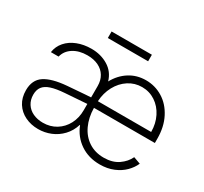

<svg xmlns="http://www.w3.org/2000/svg" viewBox="-141 -883 1167 1096"><g transform="rotate(30 442.5 -335.0)"><path d="M416 -127.9H414.1Q400.4 -83.5 370.6 -52Q340.8 -20.5 301.5 -4.4Q262.2 11.7 218.8 11.7Q171.9 11.7 133.1 -7.1Q94.2 -25.9 71.5 -61.5Q48.8 -97.2 48.8 -146.5Q48.8 -214.4 95.9 -245.8Q143.1 -277.3 240.2 -285.2L352.5 -293.9L391.6 -296.4V-371.1Q391.6 -408.7 375 -436.3Q358.4 -463.9 327.4 -479Q296.4 -494.1 253.9 -494.1Q199.7 -494.1 162.1 -470.2Q124.5 -446.3 114.3 -405.3H63.5Q69.3 -445.3 95.5 -475.3Q121.6 -505.4 163.3 -521.7Q205.1 -538.1 255.9 -538.1Q317.9 -538.1 366 -508.8Q414.1 -479.5 430.2 -423.8Q459.5 -477.5 507.3 -507.8Q555.2 -538.1 615.2 -538.1Q675.3 -538.1 725.8 -507.1Q776.4 -476.1 806.6 -417.5Q836.9 -358.9 836.9 -280.3V-252.9H435.5Q436.5 -189 459.7 -139.4Q482.9 -89.8 525.4 -62Q567.9 -34.2 625 -34.2Q682.1 -34.2 720.2 -60.5Q758.3 -86.9 775.4 -124L821.3 -107.4Q808.1 -76.7 781.5 -49.8Q754.9 -22.9 714.8 -6.1Q674.8 10.7 625 10.7Q550.8 10.7 495.8 -26.6Q440.9 -64 416 -127.9ZM224.6 -33.2Q272.9 -33.2 311 -56.6Q349.1 -80.1 370.4 -120.8Q391.6 -161.6 391.6 -211.9V-253.4L359.4 -251Q279.8 -244.6 250 -243.2Q194.3 -239.3 161.1 -228.3Q127.9 -217.3 112.8 -197.3Q97.7 -177.2 97.7 -145.5Q97.7 -111.3 114 -85.7Q130.4 -60.1 159.4 -46.6Q188.5 -33.2 224.6 -33.2ZM787.1 -296.9Q787.1 -351.6 764.6 -396.5Q742.2 -441.4 702.9 -467.3Q663.6 -493.2 615.2 -493.2Q566.9 -493.2 527.1 -467.3Q487.3 -441.4 463.1 -396.5Q439 -351.6 436 -296.9ZM570.3 -637.7H304.7V-680.7H570.3Z"/></g></svg>

Font: Pretendard Std ExtraLight
Style: Regular
Weight: 200
Designer: Base glyphs from Inter by Rasmus Andersson; Hangeul glyphs from Noto Sans CJK(Source Han Sans) by Jang Soo-young and Kan
Foundry: Kil Hyung-jin
Version: Version 1.309